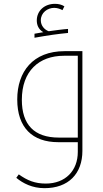

<svg xmlns="http://www.w3.org/2000/svg" viewBox="-20 -742 535 1002"><path d="M160 -566V-545C232 -558 283 -565 335 -570V-591C315 -590 262 -583 234 -579C212 -587 193 -608 193 -636C193 -676 228 -701 263 -701C281 -701 297 -694 306 -689L316 -709C302 -718 285 -722 267 -722C211 -722 172 -685 172 -635C172 -613 180 -589 206 -574ZM212 240C337 240 410 165 410 45V-475H317C152 -475 70 -368 70 -223C70 -76 149 0 284 0H386V51C386 149 321 216 219 216C162 216 123 200 78 168L65 186C100 215 149 240 212 240ZM386 -24H287C158 -24 94 -92 94 -221C94 -371 183 -451 314 -451H386Z"/></svg>

Font: Noto Kufi Arabic Thin
Style: Regular
Weight: 100
Designer: Monotype Design Team, David Williams, Khaled Hosny
Foundry: Google LLC
Version: Version 2.109